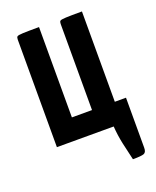

<svg xmlns="http://www.w3.org/2000/svg" viewBox="-126 -575 657 807"><g transform="rotate(-20 202.5 -171.5)"><path d="M328 157Q318 116 310 78.5Q302 41 299 0H45V-481Q45 -491 49 -494.5Q53 -498 74.5 -499Q96 -500 147 -500V-96H237V-481Q237 -491 241 -494.5Q245 -498 266.5 -499Q288 -500 339 -500V-96H389V128Q389 148 377.5 152.5Q366 157 328 157Z"/></g></svg>

Font: Yanone Kaffeesatz SemiBold
Style: Regular
Weight: 600
Designer: Yanone (Cyrillic: Daniel Pouzeot, Huerta Tipografica, and Cyreal)
Foundry: Yanone
Version: Version 2.003